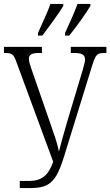

<svg xmlns="http://www.w3.org/2000/svg" viewBox="-20 -951 558 971"><path d="M80 -36H129Q175 -36 203 -58.5Q231 -81 249 -133L65 -632Q54 -664 44.5 -673.5Q35 -683 9 -683H0V-714H192V-683H175Q148 -683 137 -675.5Q126 -668 126 -654Q126 -642 131 -627Q136 -612 137 -608L241 -308Q244 -301 248 -287Q269 -230 278 -184Q289 -230 321 -340L398 -596Q400 -604 405 -622Q410 -640 410 -650Q410 -668 397.5 -675.5Q385 -683 356 -683H338V-714H518V-683H504Q487 -683 477.5 -678Q468 -673 461.5 -660.5Q455 -648 446 -619L305 -163Q285 -97 265 -63Q245 -29 216 -14.5Q187 0 137 0H80ZM172 -784Q178 -796 180 -802Q222 -893 235 -931H300V-921Q286 -897 254.5 -853Q223 -809 194 -771H172ZM309 -784Q352 -876 372 -931H437V-921Q422 -895 390 -850Q358 -805 330 -771H309Z"/></svg>

Font: Noto Serif CondLight
Style: Regular
Weight: 300
Width: 3
Designer: Monotype Design Team
Foundry: Monotype Imaging Inc.
Version: Version 1.001